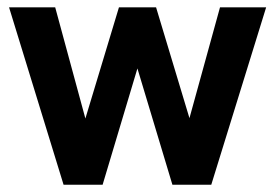

<svg xmlns="http://www.w3.org/2000/svg" viewBox="-20 -508 756 528"><path d="M154.8 0 4.9 -487.8H131.8L214.8 -182.1L307.1 -487.8H409.2L501 -183.1L585 -487.8H711.9L561 0H454.1L357.9 -319.8L262.2 0Z"/></svg>

Font: HK Grotesk Legacy
Style: Bold
Weight: 700
Designer: Alfredo Marco Pradil
Foundry: Hanken Design Co.
Version: Version 2.022;PS 002.022;hotconv 1.0.88;makeotf.lib2.5.64775